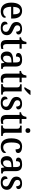

<svg xmlns="http://www.w3.org/2000/svg" viewBox="2076 -2882 816 5007"><g transform="rotate(90 2483.5 -378.0)"><path d="M272 10C389 10 443 -48 443 -92C443 -111 433 -124 421 -129C399 -88 355 -53 291 -53C205 -53 159 -117 156 -261H463V-306C463 -464 387 -547 262 -547C126 -547 48 -452 48 -264C48 -91 129 10 272 10ZM354 -316H158C163 -429 198 -491 263 -491C329 -491 354 -422 354 -316Z M709 10C825 10 897 -48 897 -150C897 -235 849 -275 755 -316C669 -352 639 -372 639 -423C639 -468 667 -498 722 -498C777 -498 805 -460 805 -392C854 -392 879 -415 879 -453C879 -502 832 -546 733 -546C625 -546 553 -495 553 -401C553 -313 599 -276 699 -232C784 -194 810 -173 810 -125C810 -74 777 -40 712 -40C642 -40 611 -93 611 -167C582 -167 543 -151 543 -98C543 -29 602 10 709 10Z M1158 10C1201 10 1240 0 1258 -8V-58C1238 -53 1219 -50 1195 -50C1152 -50 1129 -79 1129 -147V-480H1249V-536H1129V-659H1074C1065 -608 1052 -578 1032 -556C1013 -534 984 -522 953 -520V-480H1023V-146C1023 -30 1068 10 1158 10Z M1466 10C1541 10 1570 -27 1609 -82H1617L1633 0H1775V-44H1772C1730 -44 1715 -60 1715 -116V-374C1715 -501 1655 -547 1537 -547C1438 -547 1361 -516 1361 -449C1361 -404 1393 -386 1454 -386C1454 -449 1468 -494 1531 -494C1598 -494 1609 -446 1609 -373V-314L1532 -311C1392 -306 1323 -257 1323 -151C1323 -41 1385 10 1466 10ZM1499 -51C1453 -51 1431 -85 1431 -146C1431 -223 1462 -263 1556 -268L1609 -271V-191C1609 -108 1566 -51 1499 -51Z M2034 10C2077 10 2116 0 2134 -8V-58C2114 -53 2095 -50 2071 -50C2028 -50 2005 -79 2005 -147V-480H2125V-536H2005V-659H1950C1941 -608 1928 -578 1908 -556C1889 -534 1860 -522 1829 -520V-480H1899V-146C1899 -30 1944 10 2034 10Z M2255 -619V-606H2299C2353 -644 2432 -721 2455 -756V-766H2340C2321 -721 2283 -661 2255 -619ZM2173 0H2447V-44H2436C2396 -44 2363 -54 2363 -116V-536H2179V-492H2187C2225 -492 2258 -482 2258 -424V-112C2258 -54 2224 -44 2185 -44H2173Z M2663 10C2779 10 2851 -48 2851 -150C2851 -235 2803 -275 2709 -316C2623 -352 2593 -372 2593 -423C2593 -468 2621 -498 2676 -498C2731 -498 2759 -460 2759 -392C2808 -392 2833 -415 2833 -453C2833 -502 2786 -546 2687 -546C2579 -546 2507 -495 2507 -401C2507 -313 2553 -276 2653 -232C2738 -194 2764 -173 2764 -125C2764 -74 2731 -40 2666 -40C2596 -40 2565 -93 2565 -167C2536 -167 2497 -151 2497 -98C2497 -29 2556 10 2663 10Z M3112 10C3155 10 3194 0 3212 -8V-58C3192 -53 3173 -50 3149 -50C3106 -50 3083 -79 3083 -147V-480H3203V-536H3083V-659H3028C3019 -608 3006 -578 2986 -556C2967 -534 2938 -522 2907 -520V-480H2977V-146C2977 -30 3022 10 3112 10Z M3384 -635C3418 -635 3446 -653 3446 -698C3446 -744 3418 -761 3384 -761C3349 -761 3323 -744 3323 -698C3323 -653 3349 -635 3384 -635ZM3251 0H3525V-44H3514C3474 -44 3441 -54 3441 -116V-536H3257V-492H3265C3303 -492 3336 -482 3336 -424V-112C3336 -54 3302 -44 3263 -44H3251Z M3805 10C3920 10 3970 -45 3970 -90C3970 -109 3963 -122 3951 -131C3930 -88 3886 -54 3824 -54C3734 -54 3695 -126 3695 -266C3695 -443 3737 -494 3802 -494C3859 -494 3874 -441 3874 -376C3944 -376 3970 -399 3970 -444C3970 -509 3897 -547 3801 -547C3680 -547 3587 -480 3587 -265C3587 -67 3677 10 3805 10Z M4194 10C4269 10 4298 -27 4337 -82H4345L4361 0H4503V-44H4500C4458 -44 4443 -60 4443 -116V-374C4443 -501 4383 -547 4265 -547C4166 -547 4089 -516 4089 -449C4089 -404 4121 -386 4182 -386C4182 -449 4196 -494 4259 -494C4326 -494 4337 -446 4337 -373V-314L4260 -311C4120 -306 4051 -257 4051 -151C4051 -41 4113 10 4194 10ZM4227 -51C4181 -51 4159 -85 4159 -146C4159 -223 4190 -263 4284 -268L4337 -271V-191C4337 -108 4294 -51 4227 -51Z M4741 10C4857 10 4929 -48 4929 -150C4929 -235 4881 -275 4787 -316C4701 -352 4671 -372 4671 -423C4671 -468 4699 -498 4754 -498C4809 -498 4837 -460 4837 -392C4886 -392 4911 -415 4911 -453C4911 -502 4864 -546 4765 -546C4657 -546 4585 -495 4585 -401C4585 -313 4631 -276 4731 -232C4816 -194 4842 -173 4842 -125C4842 -74 4809 -40 4744 -40C4674 -40 4643 -93 4643 -167C4614 -167 4575 -151 4575 -98C4575 -29 4634 10 4741 10Z"/></g></svg>

Font: Noto Serif Tamil SemiCondensed Medium
Style: Regular
Weight: 500
Width: 4
Designer: Indian Type Foundry, Tom Grace, and the Monotype Design Team
Foundry: Monotype Imaging Inc.
Version: Version 2.004